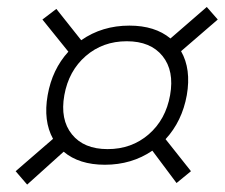

<svg xmlns="http://www.w3.org/2000/svg" viewBox="-20 -609 631 539"><path d="M274.4 -146.5Q202.1 -146.5 158.7 -183.1L56.2 -90.8L23.9 -128.4L128.9 -219.2Q101.1 -269.5 113.8 -341.8Q126.5 -414.1 171.9 -463.9L99.1 -554.2L138.2 -584L208 -496.1Q266.6 -537.1 343.3 -537.1Q415 -537.1 458.5 -501L560.5 -589.4L591.3 -554.2L488.3 -465.3Q517.1 -415 504.4 -341.8Q491.2 -268.6 444.8 -218.3L516.1 -128.4L475.6 -95.2L407.7 -186Q349.6 -146.5 274.4 -146.5ZM282.2 -190.4Q349.6 -190.4 397.5 -231.9Q445.3 -273.4 457.5 -341.8Q469.7 -410.2 436.3 -451.7Q402.8 -493.2 335.9 -493.2Q268.6 -493.2 220.7 -451.7Q172.9 -410.2 160.6 -341.8Q148.4 -273.4 181.9 -231.9Q215.3 -190.4 282.2 -190.4Z"/></svg>

Font: Cascadia Mono ExtraLight
Style: Italic
Weight: 200
Italic angle: -10°
Monospace: yes
Designer: Aaron Bell
Foundry: Saja Typeworks
Version: Version 2404.023; ttfautohint (v1.8.4)